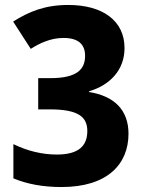

<svg xmlns="http://www.w3.org/2000/svg" viewBox="-20 -810 579 774"><path d="M228 -56C413 -56 498 -148 498 -271C498 -366 441 -423 339 -439V-442C421 -466 482 -526 482 -616C482 -726 395 -790 255 -790C161 -790 96 -763 33 -723L104 -613C139 -635 183 -657 236 -657C295 -657 323 -632 323 -585C323 -531 291 -495 183 -495H134V-369H182C295 -369 332 -339 332 -282C332 -221 296 -187 209 -187C151 -187 91 -201 34 -229V-91C89 -68 153 -56 228 -56Z"/></svg>

Font: Noto Sans Malayalam UI SemiCondensed ExtraBold
Style: Regular
Weight: 800
Width: 4
Designer: Jelle Bosma - Monotype Design Team
Foundry: Monotype Imaging Inc.
Version: Version 2.104